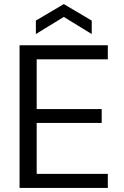

<svg xmlns="http://www.w3.org/2000/svg" viewBox="-20 -922 608 942"><path d="M76 0V-700H509V-631H160V-387H479V-319H160V-69H509V0ZM156 -755V-821L293 -902L430 -821V-755L293 -839Z"/></svg>

Font: DM Sans 11pt
Style: Regular
Weight: 400
Version: Version 4.004;gftools[0.9.30]